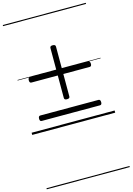

<svg xmlns="http://www.w3.org/2000/svg" viewBox="-207 -1108 1177 1705"><g transform="rotate(-15 381.5 -255.0)"><path d="M380 -226Q368 -226 362 -230.5Q356 -235 356 -245V-703Q356 -713 362 -717.5Q368 -722 380 -722Q394 -722 400.5 -717.5Q407 -713 407 -703V-245Q407 -235 400.5 -230.5Q394 -226 380 -226ZM114 -98Q105 -98 100.5 -104Q96 -110 96 -122Q96 -148 114 -148H649Q658 -148 662.5 -141.5Q667 -135 667 -122Q667 -98 649 -98ZM114 -451Q105 -451 100.5 -457Q96 -463 96 -475Q96 -501 114 -501H649Q658 -501 662.5 -494.5Q667 -488 667 -475Q667 -451 649 -451ZM0 490H763V500H0ZM0 -20H763V0H0ZM0 -505H763V-500H0ZM0 -1010H763V-1000H0Z"/></g></svg>

Font: Playwrite NG Modern Guides
Style: Regular
Weight: 400
Designer: Veronika Burian, José Scaglione
Foundry: TypeTogether
Version: Version 1.003